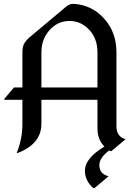

<svg xmlns="http://www.w3.org/2000/svg" viewBox="-20 -767 707 987"><path d="M65.9 19.5Q95.2 -51.8 95.2 -130.9V-253.9H2.4V-258.8L51.8 -317.4H95.2V-498Q95.2 -526.9 104 -542.5Q115.2 -561 131.3 -574.7L315.9 -729.5Q336.9 -747.1 353.5 -747.1Q369.6 -747.1 388.2 -743.7Q467.8 -729 522 -663.6Q578.6 -595.7 578.6 -498V-117.2Q578.6 -64.5 625.5 -51.3L552.7 9.8H547.9Q544.4 7.8 541.5 6.3Q490.7 43.9 490.7 82.5Q490.7 126.5 538.1 139.2L465.3 200.2H460.4Q416.5 163.1 416.5 109.9Q416.5 46.9 516.6 -13.7Q481 -49.3 481 -107.4V-253.9H192.9V-130.9Q192.9 -27.3 70.8 19.5ZM192.9 -317.4H481V-498Q481 -566.4 441.4 -610.8Q398.4 -659.2 336.9 -659.2Q275.9 -659.2 233.4 -610.8Q192.9 -564.5 192.9 -498Z"/></svg>

Font: Gothica
Style: Book
Weight: 400
Designer: Wojciech Kalinowski "wmk69" (wmk69@o2.pl)
Foundry: Wojciech Kalinowski "wmk69" (wmk69@o2.pl)
Version: Version 2.1.0; 2021-05-14